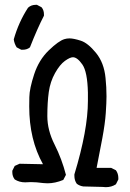

<svg xmlns="http://www.w3.org/2000/svg" viewBox="-20 -784 540 795"><path d="M418 -9 405 -10 325 -12Q310 -14 298 -23Q288 -37 288 -56V-62Q344 -246 344 -366V-401Q342 -487 321 -517Q300 -547 282 -547Q270 -547 249 -532Q228 -517 208 -481.5Q188 -446 182 -403Q176 -360 176 -303Q176 -245 206 -185.5Q236 -126 253 -60L242 -39Q208 -25 177 -25L159 -26Q130 -30 108 -30L84 -29Q60 -29 41 -41Q31 -54 31 -71V-77L41 -97L61 -106L158 -104Q101 -206 101 -343Q101 -347 101.5 -382Q102 -417 121.5 -476.5Q141 -536 182 -575.5Q223 -615 247 -622Q256 -625 268 -625Q285 -625 314.5 -615.5Q344 -606 377.5 -565Q411 -524 417 -461Q421 -423 421 -385Q421 -360 418 -316Q415 -272 403.5 -210.5Q392 -149 380 -89H440L460 -79Q470 -65 470 -47V-41L460 -21Q442 -9 418 -9ZM74 -578H68L49 -588Q39 -604 37 -621Q57 -692 96 -752Q109 -764 128 -764H133L152 -754Q162 -742 162 -725V-719Q135 -667 104 -588Q92 -578 74 -578Z"/></svg>

Font: Xiaolai Mono SC
Style: Regular
Weight: 400
Monospace: yes
Designer: LXGW / Nozomi Seto
Version: Version 3.113;September 30, 2024